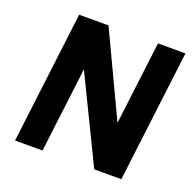

<svg xmlns="http://www.w3.org/2000/svg" viewBox="-123 -830 979 959"><g transform="rotate(20 366.0 -350.0)"><path d="M53 0 139 -700H295L529 -204H497L558 -700H704L618 0H474L229 -504H261L199 0Z"/></g></svg>

Font: Inclusive Sans
Style: Italic
Weight: 400
Italic angle: -7°
Designer: Olivia King
Foundry: Olivia King
Version: Version 2.004